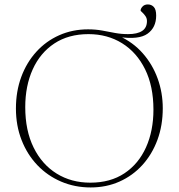

<svg xmlns="http://www.w3.org/2000/svg" viewBox="-20 -814 786 844"><path d="M377 -11Q465 -11 527 -52.2Q589 -93.5 621.8 -166.2Q654.5 -239 654.5 -332Q654.5 -435 617.8 -509.5Q581 -584 516.5 -624Q452 -664 369 -664Q281 -664 218.8 -622.8Q156.5 -581.5 123.8 -509Q91 -436.5 91 -343Q91 -240 127.8 -165.5Q164.5 -91 229 -51Q293.5 -11 377 -11ZM367 -685Q400 -685 428.8 -679.8Q457.5 -674.5 485.2 -669.2Q513 -664 543 -664Q583.5 -664 604.8 -678Q626 -692 626 -721.5Q626 -734 619 -743.8Q612 -753.5 605 -759.8Q598 -766 598 -767.5Q598 -776 606.5 -785.2Q615 -794.5 630 -794.5Q645.5 -794.5 656 -783.5Q666.5 -772.5 666.5 -745.5Q666.5 -693 628.5 -665.8Q590.5 -638.5 502.5 -651.5V-656.5Q565.5 -628 608.2 -579Q651 -530 673.2 -468.2Q695.5 -406.5 695.5 -338Q695.5 -262.5 672 -199Q648.5 -135.5 605.8 -88.5Q563 -41.5 505.2 -15.8Q447.5 10 378.5 10Q308.5 10 248.5 -15.8Q188.5 -41.5 144 -88.2Q99.5 -135 74.8 -198.5Q50 -262 50 -337Q50 -412.5 73.5 -476Q97 -539.5 139.8 -586.5Q182.5 -633.5 240.5 -659.2Q298.5 -685 367 -685Z"/></svg>

Font: Newsreader 24pt ExtraLight
Style: Regular
Weight: 250
Designer: Hugues Gentile
Foundry: Production Type
Version: Version 1.003